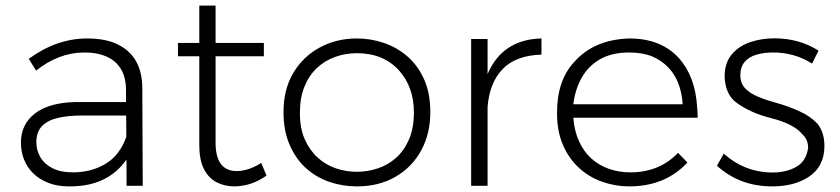

<svg xmlns="http://www.w3.org/2000/svg" viewBox="-20 -662 2992 684"><path d="M229.5 2H225Q183.5 2 151.5 -10.8Q119.5 -23.5 97.8 -45Q76 -66.5 65.2 -94.8Q54.5 -123 54.5 -153.5Q54.5 -219.5 104.8 -258Q155 -296.5 249.5 -298.5H429V-341.5Q429 -371 420.5 -395.5Q412 -420 393.8 -437.8Q375.5 -455.5 347.5 -465.2Q319.5 -475 280.5 -475Q190 -475 108.5 -410.5L82.5 -452.5Q182 -525 290.5 -525Q341.5 -525 378.5 -512.5Q487 -474 487 -347L488.5 0H431L430.5 -93.5Q364 2 229.5 2ZM240 -48Q305.5 -48 356.2 -78.5Q407 -109 430 -174.5L429.5 -250.5H272Q224 -250.5 187.2 -242.2Q150.5 -234 130 -213.2Q109.5 -192.5 109.5 -155.5Q109.5 -127 123.5 -102.5Q137.5 -78 166.5 -63Q195.5 -48 240 -48Z M816 2Q779.5 2 751 -13Q722.5 -28 706.2 -60.5Q690 -93 690 -144.5V-461.5H614V-509H690V-642H748V-509H920V-461.5H748V-153.5Q748 -53.5 822.5 -52.5Q866 -53 910.5 -81.5L929.5 -36.5Q877 1 816 2Z M1251.5 2Q1200.5 2 1154 -13.8Q1107.5 -29.5 1070.5 -62.5Q1033.5 -95.5 1011 -148Q990 -197.5 990 -262.5Q990 -344 1025.2 -402.8Q1060.5 -461.5 1119.8 -493.2Q1179 -525 1251.5 -525Q1300.5 -525 1347.2 -509.2Q1394 -493.5 1431.2 -461.2Q1468.5 -429 1490.8 -379.5Q1513 -330 1513 -262.5Q1513 -185 1480 -125.2Q1447 -65.5 1388.2 -31.8Q1329.5 2 1251.5 2ZM1251.5 -50Q1289 -50 1325.5 -62Q1362 -74 1390.8 -99.5Q1419.5 -125 1437 -165.2Q1454.5 -205.5 1454.5 -261.5Q1454.5 -351 1402.5 -410Q1346.5 -472.5 1251.5 -472.5Q1210.5 -472.5 1173.8 -459.2Q1137 -446 1109 -419.8Q1081 -393.5 1064.8 -353.8Q1048.5 -314 1048.5 -261.5V-257.5Q1048.5 -205 1065.5 -166.2Q1082.5 -127.5 1111 -101.2Q1139.5 -75 1176 -62.5Q1212.5 -50 1251.5 -50Z M1717 0H1658.5V-523H1717V-398Q1769.5 -521.5 1909 -525V-467.5Q1817 -464.5 1770.2 -415.5Q1723.5 -366.5 1717 -281Z M2222 2Q2172 2 2125.2 -14.5Q2078.5 -31 2042.5 -64Q2006.5 -97 1985.5 -145.8Q1964.5 -194.5 1964.5 -257V-261.5Q1964.5 -375 2025 -440.5Q2095.5 -521 2221.5 -525Q2335.5 -525 2399 -454.5Q2457 -389.5 2463.5 -280.5Q2465.5 -261.5 2465.5 -242.5H2022.5Q2026 -195.5 2042.8 -158.8Q2059.5 -122 2086.5 -97.5Q2113.5 -73 2149.2 -60.5Q2185 -48 2226 -48Q2329 -48 2395.5 -117.5L2429 -83Q2349.5 2 2222 2ZM2412 -290.5Q2403.5 -416.5 2304.5 -460.5Q2269.5 -475 2221.5 -475Q2160 -475 2118.2 -451.2Q2076.5 -427.5 2052.8 -386Q2029 -344.5 2022.5 -290.5Z M2730.5 2Q2615.5 2 2534 -71.5L2558.5 -114.5Q2634 -47.5 2732.5 -47.5Q2781 -47.5 2816.5 -67.5Q2852 -87.5 2859 -135Q2859 -164.5 2839 -183Q2809 -220.5 2726 -241.5Q2656.5 -258.5 2604.5 -295.5Q2564 -324.5 2561.5 -389Q2561.5 -438 2586.8 -468Q2612 -498 2652.5 -511.8Q2693 -525.5 2738 -525.5Q2827.5 -525.5 2896 -481.5L2873 -435.5Q2810.5 -475 2735 -475Q2700.5 -475 2674 -467Q2647.5 -459 2632.5 -441Q2617.5 -423 2617.5 -393.5Q2617.5 -365.5 2634.5 -347.5Q2651.5 -329.5 2681 -317.2Q2710.5 -305 2749 -294.5Q2787 -284 2826.8 -266.2Q2866.5 -248.5 2892 -221.5Q2917 -190.5 2917 -142Q2917 -68 2859 -30.5Q2808 2 2730.5 2Z"/></svg>

Font: Argentum Novus Light
Style: Regular
Weight: 300
Designer: Julieta Ulanovsky (font) & Cristiano Sobral (main changes)
Foundry: Julieta Ulanovsky (font) & Cristiano Sobral (main changes)
Version: Version 3.00;November 27, 2020;FontCreator 13.0.0.2655 64-bi